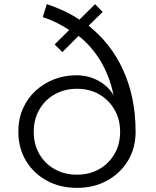

<svg xmlns="http://www.w3.org/2000/svg" viewBox="-20 -895 758 931"><path d="M353.5 16Q271.5 16 207.2 -19Q143 -54 106 -115.2Q69 -176.5 69 -256Q69 -319.5 91.8 -370Q114.5 -420.5 154 -456.2Q193.5 -492 243.8 -511Q294 -530 349.5 -530Q408.5 -530 456.2 -504Q504 -478 531 -433Q510.5 -528.5 466.8 -600.5Q423 -672.5 361 -721L282.5 -642.5L245 -679.5L315.5 -749.5Q285 -770 252.5 -785.8Q220 -801.5 187.5 -812L207 -875Q247.5 -861.5 288 -843Q328.5 -824.5 365 -799.5L441 -875L478 -837.5L409.5 -770Q461.5 -729.5 503.5 -676.5Q545.5 -623.5 575.5 -559Q605.5 -494.5 621.5 -418.8Q637.5 -343 637.5 -256Q637.5 -176.5 600.2 -115.2Q563 -54 498.8 -19Q434.5 16 353.5 16ZM353 -48Q413.5 -48 460.8 -74.8Q508 -101.5 535.2 -148.5Q562.5 -195.5 562.5 -256Q562.5 -316.5 535 -363.8Q507.5 -411 460.5 -437.8Q413.5 -464.5 353 -464.5Q293 -464.5 245.5 -437.8Q198 -411 170.8 -363.8Q143.5 -316.5 143.5 -256Q143.5 -195.5 170.5 -148.5Q197.5 -101.5 245 -74.8Q292.5 -48 353 -48Z"/></svg>

Font: Spartan Thin
Style: Regular
Weight: 400
Version: Version 1.004